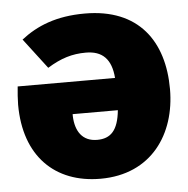

<svg xmlns="http://www.w3.org/2000/svg" viewBox="-46 -599 651 664"><g transform="rotate(-5 280.0 -267.0)"><path d="M272 -554C173 -554 105 -526 50 -483L130 -378C177 -407 216 -419 264 -419C321 -419 352 -389 357 -323H19C17 -304 15 -277 15 -260C15 -81 119 20 277 20C454 20 543 -112 543 -268C543 -434 459 -554 272 -554ZM277 -115C226 -115 202 -151 200 -204V-211H357C350 -141 324 -115 277 -115Z"/></g></svg>

Font: Fira Sans Heavy
Style: Regular
Weight: 900
Designer: bBox Type GmbH & Carrois Corporate GbR & Edenspiekermann AG
Foundry: bBox Type GmbH & Carrois Corporate GbR & Edenspiekermann AG
Version: Version 4.300;PS 004.300;hotconv 1.0.88;makeotf.lib2.5.64775